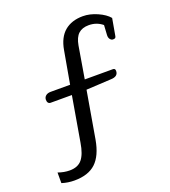

<svg xmlns="http://www.w3.org/2000/svg" viewBox="-135 -690 827 936"><g transform="rotate(-20 278.5 -221.5)"><path d="M26 138V83Q57 94 86 94Q129 94 150.5 67.5Q172 41 181 -15L221 -248H111Q103 -248 98.5 -253.5Q94 -259 94 -269Q94 -282 103.5 -290Q113 -298 129 -298H230L260 -467Q271 -530 307.5 -560.5Q344 -591 402 -591Q438 -591 476.5 -574Q515 -557 534 -534L519 -449Q518 -440 514.5 -437Q511 -434 503 -434Q494 -434 487.5 -442.5Q481 -451 482 -465L485 -515Q455 -540 414 -540Q380 -540 360.5 -522Q341 -504 334 -464L306 -298H452Q464 -298 464 -285Q464 -256 426 -255L297 -248L255 -4Q241 75 202 111.5Q163 148 91 148Q57 148 26 138Z"/></g></svg>

Font: Maitree
Style: Regular
Weight: 400
Designer: CadsonDemak Team
Foundry: CadsonDemak
Version: Version 1.000